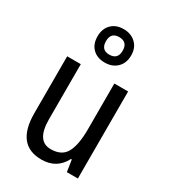

<svg xmlns="http://www.w3.org/2000/svg" viewBox="-199 -915 913 1026"><g transform="rotate(30 257.5 -402.0)"><path d="M361 -712Q361 -759 331.5 -786.5Q302 -814 257 -814Q210 -814 182 -786Q154 -758 154 -711Q154 -663 182 -635.5Q210 -608 257 -608Q303 -608 332 -636Q361 -664 361 -712ZM206 -711Q206 -765 257 -765Q309 -765 309 -711Q309 -657 257 -657Q206 -657 206 -711ZM358 -537V-254Q358 -159 332 -111Q306 -63 238 -63Q151 -63 151 -197V-537H67V-186Q67 10 223 10Q317 10 359 -72H364L375 0H443V-537Z"/></g></svg>

Font: Noto Sans Display SemiCondensed
Style: Regular
Weight: 400
Width: 4
Designer: Monotype Design team
Foundry: Monotype Imaging Inc.
Version: 1.000